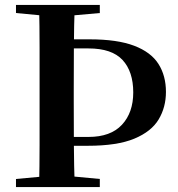

<svg xmlns="http://www.w3.org/2000/svg" viewBox="-20 -761 725 781"><path d="M214 -168V-204H340Q430 -204 476 -253.5Q522 -303 522 -385Q522 -470 478.5 -517Q435 -564 340 -564H214V-601H345Q457 -601 525.5 -575Q594 -549 624.5 -501Q655 -453 655 -387Q655 -325 625.5 -275.5Q596 -226 526.5 -197Q457 -168 337 -168ZM139 0Q141 -85 141 -171.5Q141 -258 141 -346V-394Q141 -481 141 -567.5Q141 -654 139 -741H284Q281 -656 280.5 -569Q280 -482 280 -395V-347Q280 -260 280.5 -173.5Q281 -87 284 0ZM194 -694 45 -708V-741H386V-708L229 -694ZM45 0V-33L198 -47H237L386 -33V0Z"/></svg>

Font: Noto Serif TC ExtraLight
Style: Bold
Weight: 700
Version: Version 2.002-H1;hotconv 1.1.0;makeotfexe 2.6.0